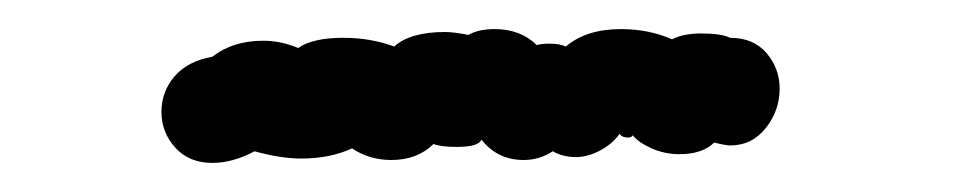

<svg xmlns="http://www.w3.org/2000/svg" viewBox="-20 25 657 132"><path d="M462 48Q476 48 482 51Q498 51 507 61.5Q516 72 516 86Q516 101 506.5 113Q497 125 482 125Q479 125 471 123Q463 131 447 131Q437 131 428 127Q419 123 415 118Q414 120 410.5 119.5Q407 119 406 117Q401 124 392.5 128.5Q384 133 376 133Q367 133 360 129Q351 135 340 135Q322 135 311 121Q309 126 294 126Q283 126 278 124Q267 135 249 135Q234 135 222 127Q207 134 187 134Q173 134 155 129Q140 137 126 137Q110 137 100.5 126.5Q91 116 91 102Q91 88 100 77.5Q109 67 126 64Q140 53 161 53Q173 53 185 58Q195 51 216 51Q235 51 251 57Q262 47 286 47Q292 47 302 49Q309 45 320 45Q338 45 349 56Q352 55 358 55Q365 55 369 57Q383 45 407 45Q426 45 442 52Q450 48 462 48Z"/></svg>

Font: Pangolin
Style: Regular
Weight: 400
Designer: Kevin Burke
Foundry: Google, Inc.
Version: Version 1.101